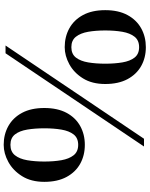

<svg xmlns="http://www.w3.org/2000/svg" viewBox="95 -895 810 1040"><g transform="rotate(90 500.0 -375.0)"><path d="M35 -540Q35 -611.5 61.5 -660.5Q88 -709.5 133.5 -734.8Q179 -760 235.5 -760Q292.5 -760 337.5 -734.8Q382.5 -709.5 408.8 -660.5Q435 -611.5 435 -540Q435 -468.5 404.5 -419.5Q374 -370.5 328 -345.5Q282 -320.5 235.5 -320.5Q179 -320.5 133.5 -345.5Q88 -370.5 61.5 -419.5Q35 -468.5 35 -540ZM731.5 -750H773.5L268.5 0H226.5ZM145 -540Q145 -489 152.2 -447.5Q159.5 -406 179 -381.2Q198.5 -356.5 235.5 -356.5Q272.5 -356.5 291.8 -381.2Q311 -406 318 -447.5Q325 -489 325 -540Q325 -591 318 -632.8Q311 -674.5 291.8 -699Q272.5 -723.5 235.5 -723.5Q198.5 -723.5 179 -699Q159.5 -674.5 152.2 -632.8Q145 -591 145 -540ZM565 -210Q565 -281.5 591.2 -330.5Q617.5 -379.5 662.8 -404.5Q708 -429.5 764.5 -429.5Q821.5 -429.5 866.8 -404.5Q912 -379.5 938.5 -330.5Q965 -281.5 965 -210Q965 -138.5 934.2 -89.5Q903.5 -40.5 857.2 -15.2Q811 10 764.5 10Q708 10 662.8 -15.2Q617.5 -40.5 591.2 -89.5Q565 -138.5 565 -210ZM675 -210Q675 -159 682 -117.2Q689 -75.5 708.2 -51Q727.5 -26.5 764.5 -26.5Q801.5 -26.5 821 -51Q840.5 -75.5 847.8 -117.2Q855 -159 855 -210Q855 -261 847.8 -302.5Q840.5 -344 821 -368.8Q801.5 -393.5 764.5 -393.5Q727.5 -393.5 708.2 -368.8Q689 -344 682 -302.5Q675 -261 675 -210Z"/></g></svg>

Font: Bodoni* 06pt
Style: Regular
Weight: 400
Version: Version 2.3